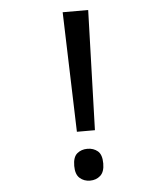

<svg xmlns="http://www.w3.org/2000/svg" viewBox="-52 -760 704 817"><g transform="rotate(-5 300.0 -352.0)"><path d="M262 -202 246 -714H355L339 -202ZM300 10Q274 10 256 -6Q238 -22 238 -58Q238 -96 256 -111Q274 -126 300 -126Q326 -126 344 -111Q362 -96 362 -58Q362 -22 344 -6Q326 10 300 10Z"/></g></svg>

Font: Noto Sans Mono
Style: Regular
Weight: 400
Designer: Monotype Design Team
Foundry: Monotype Imaging Inc.
Version: Version 2.014